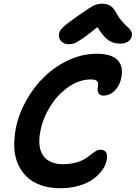

<svg xmlns="http://www.w3.org/2000/svg" viewBox="-20 -999 727 1029"><path d="M347.2 -762.2Q323.2 -762.2 308.3 -777.8Q293.5 -793.5 295.9 -815.9Q297.4 -832.5 315.7 -851.1Q334 -869.6 398.9 -915Q409.2 -921.9 428.5 -935.3Q447.8 -948.7 453.9 -952.6Q460 -956.5 472.2 -963.9Q484.4 -971.2 490.7 -973.1Q497.1 -975.1 506.6 -977.1Q516.1 -979 525.9 -979Q554.7 -979 571.5 -968Q588.4 -957 603 -930.2Q617.2 -903.8 635.3 -883.1Q653.3 -862.3 664.8 -853.3Q676.3 -844.2 682.6 -832.3Q689 -820.3 686 -805.2Q683.1 -787.1 665.8 -776.1Q648.4 -765.1 625 -765.1Q587.9 -765.1 560.8 -783.7Q533.7 -802.2 502 -854Q451.2 -811.5 419.7 -790.5Q388.2 -769.5 376 -765.9Q363.8 -762.2 347.2 -762.2ZM304.2 9.8Q246.1 9.8 200.2 -6.1Q154.3 -22 124.3 -50.8Q94.2 -79.6 76.4 -119.6Q58.6 -159.7 56.6 -208.3Q54.7 -256.8 64.9 -312Q81.1 -391.1 122.8 -464.4Q164.6 -537.6 221.9 -591.8Q279.3 -646 351.6 -678.5Q423.8 -710.9 497.1 -710.9Q577.6 -710.9 610.1 -677Q642.6 -643.1 629.9 -581.1Q622.1 -541.5 595.9 -514.2Q569.8 -486.8 534.2 -486.8Q496.1 -486.8 504.9 -536.1Q508.3 -554.2 500.7 -563.7Q493.2 -573.2 465.8 -573.2Q405.3 -573.2 347.2 -533Q289.1 -492.7 249.8 -429.7Q210.4 -366.7 196.8 -297.9Q179.2 -211.4 211.4 -165.3Q243.7 -119.1 317.9 -119.1Q355 -119.1 385 -127.2Q415 -135.3 433.3 -146.7Q451.7 -158.2 465.8 -169.4Q480 -180.7 492.7 -188.7Q505.4 -196.8 517.1 -196.8Q562.5 -196.8 551.8 -140.1Q546.4 -112.8 527.8 -86.9Q509.3 -61 479.2 -39.1Q449.2 -17.1 403.6 -3.7Q357.9 9.8 304.2 9.8Z"/></svg>

Font: Shantell Sans Normal
Style: Italic
Weight: 600
Italic angle: -11.31°
Designer: Stephen Nixon, Anya Danilova, Shantell Martin
Foundry: Arrow Type
Version: Version 1.006;[559af2be0]